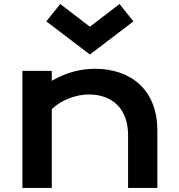

<svg xmlns="http://www.w3.org/2000/svg" viewBox="-20 -925 881 945"><path d="M90.3 0H234.9V-388.2C282.7 -433.6 355 -460 417 -460C536.1 -460 610.4 -386.7 610.4 -259.8V0H754.4V-283.2C754.4 -482.9 624 -586.4 447.8 -586.4C380.9 -586.4 312 -571.3 234.9 -527.3V-576.2H90.3ZM422.4 -656.7 636.7 -819.8 568.4 -905.3 422.4 -793.5 276.4 -905.3 208 -819.8Z"/></svg>

Font: Krona One
Style: Regular
Weight: 400
Designer: Yvonne Schüttler
Foundry: Yvonne Schüttler
Version: Version 1.002